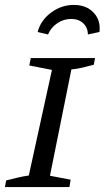

<svg xmlns="http://www.w3.org/2000/svg" viewBox="-20 -760 425 780"><path d="M0 0 5 -27Q29 -33 52 -38.5Q75 -44 97 -47L191 -476L99 -494L105 -524H366L361 -497Q334 -490 313.5 -485Q293 -480 270 -478L183 -46L267 -30L262 0ZM280 -740Q331 -740 360.5 -708.5Q390 -677 384 -630L337 -620Q337 -647 318.5 -665Q300 -683 269 -683Q238 -683 212.5 -665.5Q187 -648 175 -620L133 -630Q145 -677 187 -708.5Q229 -740 280 -740Z"/></svg>

Font: Piazzolla SC
Style: Italic
Weight: 400
Italic angle: -11.3°
Designer: Juan Pablo del Peral
Foundry: Huerta Tipografica
Version: Version 1.330